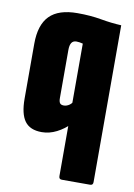

<svg xmlns="http://www.w3.org/2000/svg" viewBox="-80 -555 554 792"><g transform="rotate(10 197.0 -159.0)"><path d="M235 185Q223 185 223 172V-383Q215 -385 208.5 -386Q202 -387 196 -387Q182 -387 175.5 -377Q169 -367 169 -347V-145Q169 -131 173.5 -124.5Q178 -118 190 -118Q202 -118 213.5 -126Q225 -134 232 -151L236 -50Q212 -25 181.5 -9.5Q151 6 119 6Q70 6 48 -24Q26 -54 26 -118V-348Q26 -427 63.5 -465Q101 -503 180 -503Q235 -503 279.5 -495Q324 -487 366 -485V172Q366 185 354 185Z"/></g></svg>

Font: Sofia Sans Extra Condensed Black
Style: Regular
Weight: 900
Designer: Botio Nikoltchev, Ani Petrova
Foundry: lettersoup
Version: Version 4.101